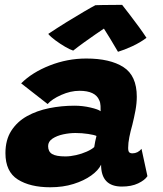

<svg xmlns="http://www.w3.org/2000/svg" viewBox="-20 -784 688 812"><path d="M192.5 8Q107.5 8 55.2 -25Q3 -58 3 -136.5Q3 -192.5 27.8 -231Q52.5 -269.5 94.2 -292.8Q136 -316 188 -326.5Q240 -337 295 -337Q329.5 -337 362.8 -329.2Q396 -321.5 405.5 -313.5Q406 -320.5 405.2 -335.8Q404.5 -351 399.5 -360.5Q383 -400 316 -400Q278.5 -400 239 -382.5Q199.5 -365 181.5 -344L69.5 -431.5Q116 -478 190.5 -507.2Q265 -536.5 345 -536.5Q445.5 -536.5 502 -500.2Q558.5 -464 558.5 -375Q558.5 -347.5 552.8 -316.5Q547 -285.5 539.5 -255.5Q532 -229.5 527 -204.2Q522 -179 522 -158.5Q522 -144.5 526.5 -140Q531 -135.5 540 -135.5Q562.5 -135.5 578.5 -154.5L603.5 -39Q592.5 -22 564.2 -8.5Q536 5 495.5 5Q407.5 5 407.5 -87.5Q396 -63.5 365.8 -41.8Q335.5 -20 291 -6Q246.5 8 192.5 8ZM256.5 -122.5Q277.5 -122.5 301.8 -128Q326 -133.5 346.8 -142.8Q367.5 -152 378.5 -162Q380 -173 382.8 -186.5Q385.5 -200 388 -209Q379 -213.5 352.8 -217.5Q326.5 -221.5 299 -221.5Q274 -221.5 247.2 -215.8Q220.5 -210 202 -197.8Q183.5 -185.5 183.5 -166Q183.5 -143 200.2 -132.8Q217 -122.5 256.5 -122.5ZM496.5 -763.5Q510.5 -745.5 529.8 -720.5Q549 -695.5 567.8 -669.8Q586.5 -644 599.5 -624Q573 -604 538.8 -588.2Q504.5 -572.5 479 -565Q463.5 -592 445.8 -620.8Q428 -649.5 419.5 -663Q406 -654 383.5 -638.5Q361 -623 336 -605Q311 -587 289.5 -570Q275.5 -574.5 255 -586.5Q234.5 -598.5 214.8 -613Q195 -627.5 184 -640.5Q220.5 -665 260.5 -689.8Q300.5 -714.5 333.8 -734Q367 -753.5 383.5 -762Q393 -762.5 415.5 -762.8Q438 -763 461.2 -763.2Q484.5 -763.5 496.5 -763.5Z"/></svg>

Font: Grandstander ExtraBold
Style: Italic
Weight: 800
Italic angle: -15°
Designer: Tyler Finck
Foundry: Etcetera Type Co
Version: Version 1.200; ttfautohint (v1.8.3)